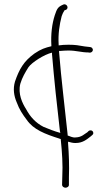

<svg xmlns="http://www.w3.org/2000/svg" viewBox="-20 -680 490 897"><path d="M50 -299C40 -265 45 -232 58 -202C70 -169 86 -145 105 -120C136 -75 189 -54 259 -32C260 -32 259 -31 260 -31H264V-27C270 31 274 89 271 146L270 184C270 190 277 197 286 197C294 197 302 191 302 185V147C304 96 302 41 298 -11V-18C309 -15 323 -11 334 -12C366 -12 385 -28 404 -43C410 -48 416 -52 416 -58C416 -66 410 -71 404 -71C395 -71 393 -67 388 -62C374 -54 362 -39 334 -38C318 -36 307 -44 296 -47V-51C283 -177 266 -310 256 -437V-442H262C274 -443 287 -444 300 -444C336 -444 361 -435 392 -435L400 -434C407 -434 414 -440 414 -447C414 -453 408 -460 402 -460L394 -461C390 -461 382 -462 376 -463C348 -468 332 -471 300 -471C284 -471 268 -470 254 -468V-473C251 -520 258 -566 268 -604C269 -609 276 -624 280 -629V-631L290 -635C304 -645 289 -668 272 -657C271 -656 275 -658 272 -657C252 -648 246 -640 236 -609C223 -569 217 -520 220 -468V-464C191 -457 172 -451 141 -430C91 -394 70 -357 50 -299ZM75 -289C84 -319 98 -342 113 -366C128 -388 187 -426 223 -434V-427C233 -308 246 -186 260 -67L262 -59C233 -67 209 -77 184 -87C146 -106 120 -136 102 -170C84 -198 63 -242 75 -289Z"/></svg>

Font: Stray Cat
Style: LtExt
Weight: 300
Version: Version 1.0